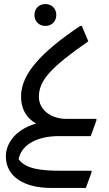

<svg xmlns="http://www.w3.org/2000/svg" viewBox="-20 -672 536 948"><path d="M204 -544C235 -544 258 -566 258 -598C258 -630 235 -652 204 -652C173 -652 150 -630 150 -598C150 -566 173 -544 204 -544ZM272 0H428L456 -77V-85H308C234 -85 172 -128 172 -194C172 -274 229 -338 416 -468L384 -544H376C184 -415 84 -307 84 -196C84 -125 117 -86 158 -62C49 -30 9 42 9 100C9 202 102 256 232 256H404L432 179V171H277C175 171 105 160 72 114C83 54 146 0 272 0Z"/></svg>

Font: Kufam Arabic Latin Roman Normal
Style: Regular
Weight: 400
Designer: Wael Morcos & Artur Schmal
Version: Version 1.200;PS 001.200;hotconv 1.0.88;makeotf.lib2.5.64775